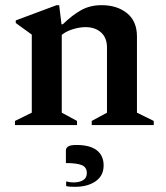

<svg xmlns="http://www.w3.org/2000/svg" viewBox="-20 -484 643 743"><path d="M38 0V-16L103 -48V-350L41 -395V-405L199 -464H209L218 -390H223Q260 -426 294.5 -445Q329 -464 373 -464Q433 -464 471.5 -433Q510 -402 510 -343V-48L575 -16V0H335V-16L394 -48V-300Q394 -338 371 -358.5Q348 -379 311 -379Q288 -379 262 -371Q236 -363 219 -349V-48L278 -16V0ZM270 239Q262 239 252.5 238.5Q243 238 236 236V218Q243 220 250.5 221Q258 222 263 222Q288 222 302 213Q316 204 316 186Q316 163 296.5 155Q277 147 235 147V98Q235 89 243.5 83Q252 77 276 77Q328 77 354.5 97.5Q381 118 381 156Q381 196 350 217.5Q319 239 270 239Z"/></svg>

Font: Spectral SemiBold
Style: Regular
Weight: 600
Designer: Jean-Baptiste Levee
Foundry: Production Type
Version: Version 2.001